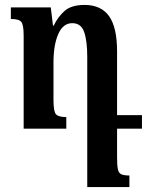

<svg xmlns="http://www.w3.org/2000/svg" viewBox="-20 -522 601 779"><path d="M455 118Q455 150 458.5 165.5Q462 181 473 185.5Q484 190 505 190V237H334V-291Q334 -356 321.5 -392Q309 -428 273 -428Q236 -428 216.5 -384Q197 -340 197 -268V-116Q197 -70 207 -58.5Q217 -47 249 -47V0H76V-377Q76 -421 66.5 -433Q57 -445 24 -445V-492H186L195 -418H198Q215 -454 242.5 -478Q270 -502 323 -502Q390 -502 422.5 -456.5Q455 -411 455 -313V-55H556V0H455Z"/></svg>

Font: Noto Serif Armenian ExtraCondensed
Style: Bold
Weight: 700
Width: 2
Designer: Monotype Design Team
Foundry: Monotype Imaging Inc.
Version: Version 2.008; ttfautohint (v1.8.4.7-5d5b)